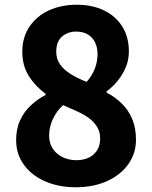

<svg xmlns="http://www.w3.org/2000/svg" viewBox="-20 -775 639 809"><path d="M299 14Q227 14 170 -11Q113 -36 80.5 -81Q48 -126 48 -184Q48 -232 64.5 -268Q81 -304 109.5 -330.5Q138 -357 172 -375V-380Q129 -411 101.5 -454.5Q74 -498 74 -557Q74 -618 104 -662.5Q134 -707 185.5 -731Q237 -755 304 -755Q370 -755 419.5 -730.5Q469 -706 496 -662Q523 -618 523 -558Q523 -522 509.5 -490.5Q496 -459 475 -433.5Q454 -408 429 -390V-385Q464 -367 492 -340Q520 -313 536.5 -275Q553 -237 553 -186Q553 -130 521.5 -84.5Q490 -39 432.5 -12.5Q375 14 299 14ZM345 -430Q369 -457 380 -487Q391 -517 391 -547Q391 -576 380 -597.5Q369 -619 349 -630.5Q329 -642 301 -642Q266 -642 241.5 -621Q217 -600 217 -557Q217 -526 233.5 -503Q250 -480 278.5 -462.5Q307 -445 345 -430ZM302 -100Q331 -100 353.5 -110.5Q376 -121 389 -141.5Q402 -162 402 -192Q402 -218 390.5 -238Q379 -258 359 -274Q339 -290 310 -303.5Q281 -317 246 -332Q220 -309 203.5 -275Q187 -241 187 -203Q187 -172 202.5 -148.5Q218 -125 244.5 -112.5Q271 -100 302 -100Z"/></svg>

Font: Noto Sans TC ExtraBold
Style: Regular
Weight: 800
Designer: Ryoko NISHIZUKA  (kana, bopomofo & ideographs); Paul D. Hunt (Latin, Greek & Cyrillic); Sandoll Communications , Soo-you
Foundry: Adobe
Version: Version 2.004-H2;hotconv 1.0.118;makeotfexe 2.5.65603